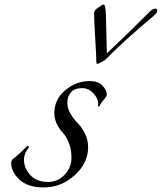

<svg xmlns="http://www.w3.org/2000/svg" viewBox="-20 -806 709 841"><path d="M408 -526Q402 -526 402 -534Q402 -556 397 -639Q392 -722 392 -746Q392 -755 396 -760.5Q400 -766 413 -775Q428 -786 435 -786Q442 -786 444 -738L448 -574H450Q526 -645 639 -758Q649 -768 660 -768Q669 -768 669 -758Q669 -750 649 -733Q520 -625 440 -543Q438 -541 422 -533Q420 -532 417 -530.5Q414 -529 411.5 -527.5Q409 -526 408 -526ZM340 -420Q307 -420 291 -402Q275 -384 275 -355Q275 -332 289 -308Q303 -284 320.5 -266.5Q338 -249 352 -221Q366 -193 366 -162Q366 -91 306.5 -38Q247 15 172 15Q101 15 65 -19.5Q29 -54 29 -92Q29 -102 37 -110Q53 -122 68.5 -136.5Q84 -151 91.5 -159Q99 -167 100 -167Q106 -167 106 -161Q106 -159 104 -156.5Q102 -154 98.5 -149Q95 -144 92 -138Q85 -122 85 -106Q85 -69 113 -39Q141 -9 190 -9Q233 -9 263 -40.5Q293 -72 293 -116Q293 -152 281.5 -180.5Q270 -209 255.5 -224Q241 -239 229.5 -262Q218 -285 218 -310Q218 -371 266 -411Q314 -451 373 -451Q410 -451 429 -431Q448 -411 448 -391Q448 -384 428 -361Q425 -358 421.5 -352Q418 -346 416 -342.5Q414 -339 413 -339Q409 -339 409 -343Q409 -344 409.5 -347Q410 -350 410 -353Q409 -377 388 -398.5Q367 -420 340 -420Z"/></svg>

Font: Miama Nueva
Style: Medium
Weight: 400
Italic angle: -28°
Version: Version 1.0